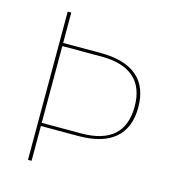

<svg xmlns="http://www.w3.org/2000/svg" viewBox="-101 -743 740 826"><g transform="rotate(15 269.5 -330.0)"><path d="M281 -525Q389 -525 444 -478.5Q499 -432 499 -340Q499 -249 444 -202Q389 -155 281 -155H108V-169H290Q483 -169 483 -340Q483 -425 434 -468Q385 -511 290 -511H108V-525ZM115 -660V0H99V-660Z"/></g></svg>

Font: Kantumruy Pro Thin
Style: Regular
Weight: 250
Version: Version 1.002